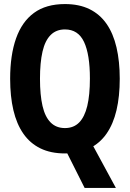

<svg xmlns="http://www.w3.org/2000/svg" viewBox="-20 -746 640 946"><path d="M397 180 293 -27 403 -93 551 180ZM300 10Q230 10 179 -15Q128 -40 95 -87.5Q62 -135 46 -203Q30 -271 30 -358Q30 -474 59 -556.5Q88 -639 147.5 -682.5Q207 -726 300 -726Q370 -726 421 -701Q472 -676 505 -628.5Q538 -581 554 -512.5Q570 -444 570 -358Q570 -271 554 -203Q538 -135 505 -87.5Q472 -40 421 -15Q370 10 300 10ZM300 -115Q343 -115 370 -142.5Q397 -170 410 -224Q423 -278 423 -359Q423 -478 394 -539.5Q365 -601 300 -601Q257 -601 229.5 -573.5Q202 -546 189.5 -492Q177 -438 177 -358Q177 -278 189.5 -224Q202 -170 229.5 -142.5Q257 -115 300 -115Z"/></svg>

Font: Noto Sans Mono
Style: Bold
Weight: 700
Designer: Monotype Design Team
Foundry: Monotype Imaging Inc.
Version: Version 2.014